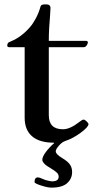

<svg xmlns="http://www.w3.org/2000/svg" viewBox="-20 -652 460 893"><path d="M13.7 -439.5Q13.7 -445.8 15.9 -449.7Q18.1 -453.6 20.8 -455.1Q23.4 -456.5 30.3 -459.5Q78.1 -478.5 119.6 -525.9Q134.3 -543 147.7 -568.6Q161.1 -594.2 168 -620.1Q169.9 -627.9 176.3 -629.9Q182.6 -631.8 194.3 -631.8Q214.8 -631.8 214.8 -614.3Q214.8 -605.5 212.9 -580.6Q207 -516.1 207 -461.9H380.9Q383.8 -461.9 386.2 -460Q388.7 -458 388.7 -455.1Q388.7 -448.7 383.1 -440.7Q377.4 -432.6 370.1 -432.6H207V-116.2Q207 -50.8 272.9 -50.8Q305.7 -50.8 348.6 -84.5Q362.3 -95.7 369.1 -95.7Q374.5 -95.7 383.1 -87.2Q391.6 -78.6 391.6 -74.7Q391.6 -61.5 355.7 -34.9Q319.8 -8.3 283.2 3.9Q269 8.3 254.2 25.1Q239.3 42 239.3 51.8Q239.3 65.4 270.5 84Q294.4 98.1 304.9 112.8Q315.4 127.4 315.4 148.4Q315.4 178.7 292.5 199.7Q269.5 220.7 219.2 220.7Q202.1 220.7 171.4 210.9Q140.6 201.2 140.6 194.8Q140.6 172.9 156.7 172.9Q162.6 172.9 182.1 181.6Q189 185.1 202.9 188.2Q216.8 191.4 222.2 191.4Q252.9 191.4 252.9 169.9Q252.9 159.2 244.4 150.9Q235.8 142.6 217.8 131.8Q204.1 123.5 197.3 118.9Q190.4 114.3 183.6 106.4Q176.8 98.6 176.8 91.3Q176.8 76.7 193.4 54.7Q210 32.7 232.4 13.2L231 11.7Q163.6 11.7 129.2 -18.1Q94.7 -47.9 94.7 -104.5V-432.6H21.5Q18.6 -432.6 16.1 -434.6Q13.7 -436.5 13.7 -439.5Z"/></svg>

Font: Monomachus
Style: Medium
Weight: 500
Designer: Alexey Kryukov
Version: Version 1.0